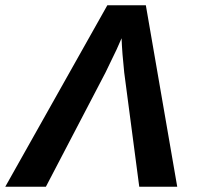

<svg xmlns="http://www.w3.org/2000/svg" viewBox="-65 -708 752 728"><path d="M607 0H463L406 -433Q402 -470 399.5 -502.5Q397 -535 396 -563L377 -520L335 -433L109 0H-45L342 -688H488Z"/></svg>

Font: Libra Sans Modern
Style: Bold Italic
Weight: 700
Italic angle: -12°
Foundry: Stefan Peev, Context Ltd
Version: Version 1.000